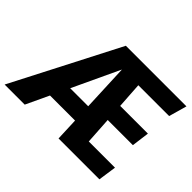

<svg xmlns="http://www.w3.org/2000/svg" viewBox="-201 -934 1176 1176"><g transform="rotate(45 387.0 -346.5)"><path d="M791 -576 824 -693H299L-58 0H116L186 -149H403L409 0H763L780 -118H553L542 -293H760L775 -408H535L524 -576ZM242 -268 385 -573 398 -268Z"/></g></svg>

Font: Fira Sans
Style: Bold Italic
Weight: 700
Italic angle: -8°
Designer: bBox Type GmbH & Carrois Corporate GbR & Edenspiekermann AG
Foundry: bBox Type GmbH & Carrois Corporate GbR & Edenspiekermann AG
Version: Version 4.301;PS 004.301;hotconv 1.0.88;makeotf.lib2.5.64775